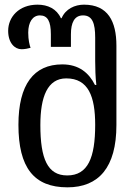

<svg xmlns="http://www.w3.org/2000/svg" viewBox="-20 -792 597 823"><path d="M269 11C403 11 479 -74 479 -256V-596C479 -700 443 -772 340 -772C301 -772 261 -754 244 -714H241C223 -754 185 -772 141 -772C60 -772 15 -718 15 -660C15 -607 44 -581 72 -581C87 -581 100 -584 111 -587C107 -598 101 -620 101 -652C101 -697 120 -726 151 -726C184 -726 198 -701 198 -645V-591H284V-645C284 -695 299 -726 336 -726C376 -726 388 -692 388 -631V-531C388 -502 389 -460 393 -428H387C361 -480 318 -516 247 -516C125 -516 59 -430 59 -257C59 -74 125 11 269 11ZM268 -40C184 -40 153 -111 153 -256C153 -378 184 -456 264 -456C359 -456 388 -378 388 -257C388 -116 357 -40 268 -40Z"/></svg>

Font: Noto Serif Georgian SemiCondensed
Style: Regular
Weight: 400
Width: 4
Designer: Monotype Design Team, Akaki Razmadze
Foundry: Google LLC
Version: Version 2.003